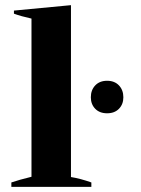

<svg xmlns="http://www.w3.org/2000/svg" viewBox="-20 -724 545 744"><path d="M24 -17Q53 -27 102 -39V-652Q61 -661 34 -671V-683L255 -704V-38Q292 -32 334 -17V0H24ZM332 -347Q332 -375 349 -393Q366 -411 395 -411Q424 -411 441 -393Q458 -375 458 -347Q458 -320 441 -302.5Q424 -285 395 -285Q366 -285 349 -302.5Q332 -320 332 -347Z"/></svg>

Font: Trirong
Style: Bold
Weight: 700
Designer: Katatrad Team
Foundry: CadsonDemak
Version: Version 1.001